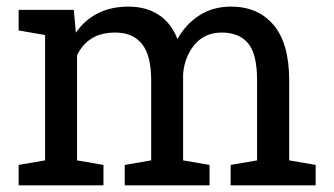

<svg xmlns="http://www.w3.org/2000/svg" viewBox="-20 -558 1005 578"><path d="M36.1 0V-61.5L115.7 -75.2V-452.6L36.1 -466.3V-528.3H202.1L208.5 -459.5Q233.9 -497.1 273.9 -517.6Q314 -538.1 366.7 -538.1Q419.4 -538.1 457.3 -513.7Q495.1 -489.3 514.2 -440.4Q539.1 -485.4 580.1 -511.7Q621.1 -538.1 675.8 -538.1Q756.8 -538.1 803.7 -482.7Q850.6 -427.2 850.6 -315.9V-75.2L930.2 -61.5V0H674.3V-61.5L753.9 -75.2V-316.9Q753.9 -395 727.1 -427.5Q700.2 -460 647.5 -460Q597.2 -460 566.7 -424.6Q536.1 -389.2 531.2 -335.4V-75.2L610.8 -61.5V0H355.5V-61.5L435.1 -75.2V-316.9Q435.1 -391.1 407.5 -425.5Q379.9 -460 327.6 -460Q283.7 -460 255.4 -441.9Q227.1 -423.8 211.9 -391.1V-75.2L291.5 -61.5V0Z"/></svg>

Font: Roboto Slab
Style: Regular
Weight: 400
Designer: Google
Version: Version 2.000; ttfautohint (v1.8.1.43-b0c9)